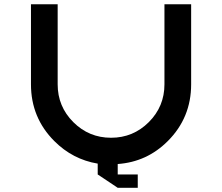

<svg xmlns="http://www.w3.org/2000/svg" viewBox="-20 -770 1040 899"><path d="M531.2 -2V46.9H625V109.4H531.2L437.5 46.9V-3.9Q320.3 -23.4 234.4 -109.4Q125 -218.8 125 -375V-750H250V-375Q250 -271.5 323.2 -198.2Q396.5 -125 500 -125Q603.5 -125 676.8 -198.2Q750 -271.5 750 -375V-750H875V-375Q875 -218.8 765.6 -109.4Q668 -11.7 531.2 -2Z"/></svg>

Font: Xanmono
Style: Regular
Weight: 400
Designer: GGBotNet
Foundry: GGBotNet
Version: 1.00